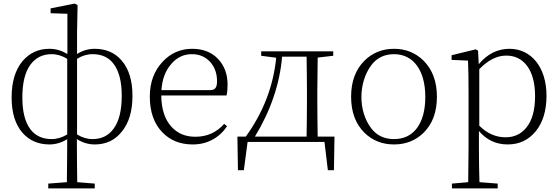

<svg xmlns="http://www.w3.org/2000/svg" viewBox="-20 -794 3129 1074"><path d="M510 260V233L412 225C411 141 410 61 410 -16C441 4 475 14 510 14C572 14 622 -9 660 -56C701 -105 721 -172 721 -258C721 -343 701 -409 660 -456C623 -499 573 -521 510 -521C474 -521 441 -511 411 -492V-613L414 -765L398 -774L263 -747V-720L357 -717V-492C325 -511 292 -521 257 -521C195 -521 145 -498 106 -452C65 -403 45 -335 45 -249C45 -164 65 -98 106 -51C144 -8 194 14 257 14C291 14 324 4 356 -15C356 58 355 138 354 225L250 233V260ZM269 -16C218 -16 178 -34 150 -71C120 -111 105 -170 105 -249C105 -330 120 -391 150 -432C179 -471 218 -491 269 -491C299 -491 328 -482 356 -465V-42C328 -25 299 -16 269 -16ZM498 -16C467 -16 438 -25 411 -42V-465C438 -482 467 -491 498 -491C549 -491 589 -473 616 -436C646 -396 661 -337 661 -258C661 -177 646 -116 616 -75C588 -36 549 -16 498 -16Z M1058 14C1099 14 1136 5 1169 -13C1202 -31 1229 -56 1250 -88L1234 -101C1191 -53 1138 -29 1073 -29C1018 -29 974 -47 940 -84C902 -125 883 -183 882 -260H1247C1251 -275 1253 -295 1253 -320C1253 -379 1235 -427 1200 -464C1164 -502 1116 -521 1055 -521C990 -521 935 -497 890 -449C842 -398 818 -333 818 -254C818 -168 842 -101 889 -53C933 -8 989 14 1058 14ZM883 -290C887 -350 905 -399 938 -436C969 -473 1008 -491 1053 -491C1096 -491 1130 -476 1157 -446C1182 -417 1194 -382 1194 -340C1194 -305 1184 -290 1156 -290Z M1344 158 1365 0H1795L1814 158H1848L1851 -30H1757C1756 -103 1755 -169 1755 -226V-282C1755 -335 1756 -399 1757 -472L1844 -482V-507H1441V-482L1525 -471C1509 -311 1452 -164 1355 -30H1308L1311 158ZM1406 -30C1494 -175 1545 -324 1558 -477H1695C1696 -404 1697 -339 1697 -282V-226C1697 -169 1696 -103 1695 -30Z M2018 -52C2063 -8 2118 14 2184 14C2250 14 2305 -8 2349 -51C2399 -100 2424 -167 2424 -253C2424 -338 2399 -405 2349 -455C2304 -499 2249 -521 2184 -521C2119 -521 2064 -499 2019 -455C1969 -405 1944 -338 1944 -253C1944 -168 1969 -101 2018 -52ZM2056 -77C1983 -174 1984 -330 2056 -428C2087 -470 2130 -491 2184 -491C2292 -491 2359 -401 2359 -252C2359 -177 2343 -119 2312 -77C2281 -36 2238 -16 2184 -16C2130 -16 2087 -36 2056 -77Z M2764 260V233L2662 225C2660 166 2659 102 2659 32V-61C2702 -11 2755 14 2820 14C2885 14 2937 -11 2977 -60C3017 -109 3037 -176 3037 -259C3037 -416 2953 -521 2830 -521C2763 -521 2706 -492 2658 -435L2654 -511L2641 -518L2506 -485V-459L2598 -455C2600 -405 2601 -346 2601 -278V33C2601 82 2600 146 2599 225L2508 233V260ZM2808 -26C2753 -26 2704 -48 2661 -91V-407C2710 -458 2760 -483 2812 -483C2861 -483 2899 -464 2928 -426C2958 -386 2973 -329 2973 -256C2973 -179 2957 -120 2924 -80C2895 -44 2856 -26 2808 -26Z"/></svg>

Font: AllPunType ExtraLight
Style: Regular
Weight: 280
Version: 1.0